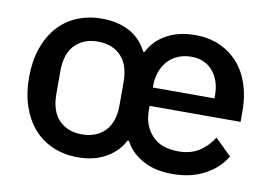

<svg xmlns="http://www.w3.org/2000/svg" viewBox="-63 -631 1048 742"><g transform="rotate(10 460.5 -260.0)"><path d="M282 -78Q338 -78 372 -112.5Q406 -147 406 -216V-304Q406 -373 372 -407.5Q338 -442 282 -442Q226 -442 192 -407.5Q158 -373 158 -304V-216Q158 -147 192 -112.5Q226 -78 282 -78ZM763 -304V-314Q763 -374 732 -410.5Q701 -447 647 -447Q619 -447 595.5 -437Q572 -427 555.5 -409Q539 -391 530 -366Q521 -341 521 -311V-304ZM653 12Q581 12 533.5 -16Q486 -44 466 -85H460Q439 -42 392.5 -15Q346 12 282 12Q228 12 183.5 -7Q139 -26 108 -61.5Q77 -97 60 -147.5Q43 -198 43 -260Q43 -322 60 -372.5Q77 -423 108 -458.5Q139 -494 183.5 -513Q228 -532 282 -532Q344 -532 390 -507.5Q436 -483 460 -434H466Q488 -479 535 -505.5Q582 -532 648 -532Q702 -532 744.5 -513Q787 -494 817 -460Q847 -426 862.5 -378.5Q878 -331 878 -273V-232H521V-215Q521 -155 556.5 -116.5Q592 -78 660 -78Q708 -78 741 -99Q774 -120 797 -156L861 -93Q832 -45 778.5 -16.5Q725 12 653 12Z"/></g></svg>

Font: IBM Plex Sans Thai Medium
Style: Regular
Weight: 500
Designer: Mike Abbink, Paul van der Laan, Pieter van Rosmalen, Ben Mitchell, Mark Frömberg
Foundry: Bold Monday
Version: Version 1.1